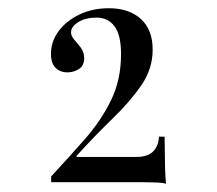

<svg xmlns="http://www.w3.org/2000/svg" viewBox="-20 -447 532 471"><path d="M387.2 3.9Q381.8 1.5 364.7 0.7Q347.7 0 333.5 0H105.5V-14.2Q148.9 -61 188.2 -105.7Q227.5 -150.4 252.2 -200.7Q276.9 -251 276.9 -314Q276.9 -361.8 260.7 -382.8Q244.6 -403.8 216.8 -403.8Q189.9 -403.8 172.1 -392.8Q154.3 -381.8 154.3 -367.7Q154.3 -358.4 162.4 -349.4Q170.4 -340.3 178.5 -329.6Q186.5 -318.8 186.5 -304.2Q186.5 -286.1 173.8 -277.8Q161.1 -269.5 145.5 -269.5Q127.4 -269.5 116.2 -280.8Q105 -292 105 -314.9Q105 -345.2 123.8 -370.6Q142.6 -396 174.8 -411.4Q207 -426.8 247.1 -426.8Q296.4 -426.8 325.4 -400.6Q354.5 -374.5 354.5 -325.2Q354.5 -278.3 326.9 -238Q299.3 -197.8 256.6 -156.5Q213.9 -115.2 168 -64.9V-62H314.9Q366.7 -62 370.1 -111.8H383.8Q384.3 -62 384.8 -39.6Q385.3 -17.1 387.2 3.9Z"/></svg>

Font: Bacasime Antique
Style: Regular
Weight: 400
Designer: The DocRepair Project, Claus Eggers Sørensen
Foundry: Google
Version: Version 2.000